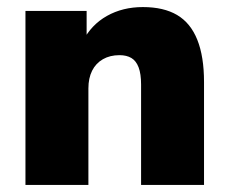

<svg xmlns="http://www.w3.org/2000/svg" viewBox="-20 -523 646 543"><path d="M52 0V-492H225V-406H214Q238 -453 282.5 -478Q327 -503 384 -503Q443 -503 481 -480.5Q519 -458 538 -410.5Q557 -363 557 -291V0H379V-284Q379 -314 372 -332.5Q365 -351 351.5 -359Q338 -367 318 -367Q291 -367 271 -355.5Q251 -344 240.5 -323Q230 -302 230 -273V0Z"/></svg>

Font: Nunito Sans 12pt ExtraLight Black
Style: Regular
Weight: 900
Version: Version 3.101;gftools[0.9.27]